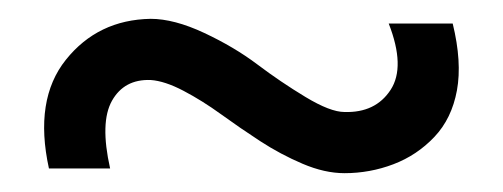

<svg xmlns="http://www.w3.org/2000/svg" viewBox="-20 -388 534 204"><path d="M393 -363H461Q471 -322 465.5 -292Q460 -262 441.5 -242.5Q423 -223 398 -213.5Q373 -204 346 -204Q325 -204 301.5 -214Q278 -224 256.5 -238Q235 -252 215 -266.5Q195 -281 175 -291.5Q155 -302 140 -303Q112 -304 99 -281Q86 -258 97 -209H32Q16 -282 50 -324.5Q84 -367 140 -368Q165 -368 197 -353Q229 -338 253.5 -319.5Q278 -301 304.5 -285Q331 -269 346 -269Q379 -268 395 -292.5Q411 -317 393 -363Z"/></svg>

Font: Cinzel Decorative Black
Style: Regular
Weight: 900
Designer: Natanael Gama
Version: Version 1.001;PS 001.001;hotconv 1.0.56;makeotf.lib2.0.21325